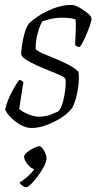

<svg xmlns="http://www.w3.org/2000/svg" viewBox="-20 -520 392 780"><path d="M108 0Q86 0 62.5 -13.5Q39 -27 22 -45Q5 -63 1 -75Q7 -101 18 -125.5Q29 -150 40.5 -169Q52 -188 58 -195Q70 -194 75 -185Q72 -166 67 -136Q62 -106 58 -77Q74 -64 97 -55Q120 -46 137 -46Q164 -46 183.5 -53.5Q203 -61 216 -67Q225 -75 231.5 -93Q238 -111 241.5 -132Q245 -153 246.5 -171.5Q248 -190 246 -199Q244 -205 226 -213.5Q208 -222 182.5 -232Q157 -242 131.5 -253.5Q106 -265 87.5 -276.5Q69 -288 66 -298Q66 -309 69 -333Q72 -357 79 -382.5Q86 -408 97 -424Q107 -435 133.5 -453Q160 -471 196.5 -485.5Q233 -500 271 -500Q283 -500 302 -489.5Q321 -479 336.5 -466Q352 -453 352 -444Q352 -436 344 -413Q336 -390 325 -366Q314 -342 304 -329Q292 -329 285 -338Q286 -362 287.5 -393Q289 -424 287 -441Q277 -445 262 -446.5Q247 -448 233 -448Q204 -448 181.5 -442Q159 -436 152 -433Q142 -418 133 -385Q124 -352 125 -320Q134 -311 157 -301.5Q180 -292 207.5 -280.5Q235 -269 260 -256Q285 -243 299 -228Q302 -206 299 -177.5Q296 -149 289 -122.5Q282 -96 272 -80Q256 -59 227 -40.5Q198 -22 166.5 -11Q135 0 108 0ZM88 240Q79 240 71 234.5Q63 229 59 222Q71 215 90 199Q109 183 119 167Q107 165 92.5 148Q78 131 78 116Q78 108 90.5 98Q103 88 118 81Q133 74 140 74Q146 74 153 83Q160 92 164.5 103.5Q169 115 169 123Q169 136 159 155.5Q149 175 134.5 194.5Q120 214 107 227Q94 240 88 240Z"/></svg>

Font: Texturina 72pt 72pt Thin
Style: Italic
Weight: 100
Italic angle: -11°
Designer: Guillermo Torres Carreño
Foundry: Omnibus-Type
Version: Version 1.002; ttfautohint (v1.8.3)